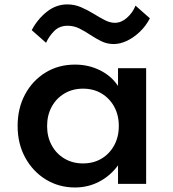

<svg xmlns="http://www.w3.org/2000/svg" viewBox="-20 -814 764 850"><path d="M312 16Q241 16 183.2 -19.2Q125.5 -54.5 91.8 -116Q58 -177.5 58 -256.5Q58 -334.5 90.8 -395.8Q123.5 -457 181 -492.5Q238.5 -528 312 -528Q372 -528 422.5 -503Q473 -478 502.5 -433.5V-512H627V0H502.5V-82Q468.5 -35.5 419.2 -9.8Q370 16 312 16ZM347.5 -90.5Q394 -90.5 429.5 -111.8Q465 -133 485.5 -170.5Q506 -208 506 -256Q506 -304.5 485.5 -341.8Q465 -379 429.5 -400.2Q394 -421.5 347.5 -421.5Q301.5 -421.5 265.5 -400.2Q229.5 -379 209 -341.5Q188.5 -304 188.5 -256Q188.5 -208 209 -170.5Q229.5 -133 265.5 -111.8Q301.5 -90.5 347.5 -90.5ZM483.5 -619Q454.5 -619 429.2 -631.2Q404 -643.5 380 -659.5Q356 -675.5 331.5 -687.8Q307 -700 279.5 -700Q243 -700 219.8 -676.5Q196.5 -653 184 -624.5L120.5 -680.5Q145.5 -728.5 186.8 -761.5Q228 -794.5 278 -794.5Q310 -794.5 338.5 -782.2Q367 -770 393 -754Q419 -738 442.8 -725.5Q466.5 -713 488.5 -713Q516.5 -713 541.8 -735Q567 -757 580 -789L643.5 -733Q626 -699 599 -673.2Q572 -647.5 541.8 -633.2Q511.5 -619 483.5 -619Z"/></svg>

Font: Spartan Thin SemiBold
Style: Regular
Weight: 600
Version: Version 1.004